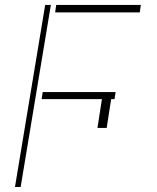

<svg xmlns="http://www.w3.org/2000/svg" viewBox="-20 -747 628 767"><path d="M183.2 -727.3 62.5 0H39.8L160.5 -727.3ZM441.8 -379.3 437.5 -350.9H424L406.2 -235.8H369.3L387.1 -350.9H146.3L150.6 -379.3ZM542.6 -727.3 538.4 -697.4H200.3L204.5 -727.3Z"/></svg>

Font: Inter Thin  BETA
Style: Italic
Weight: 100
Italic angle: -9.39999°
Designer: Rasmus Andersson
Foundry: rsms
Version: Version 3.011;git-f93a4a705